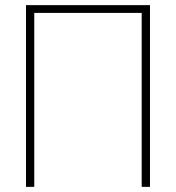

<svg xmlns="http://www.w3.org/2000/svg" viewBox="-20 -727 686 747"><path d="M563.5 0H531.2V-676.8H113.3V0H81.1V-707H563.5Z"/></svg>

Font: Pretendard Thin
Style: Regular
Weight: 100
Designer: Base glyphs from Inter by Rasmus Andersson; Hangeul glyphs from Noto Sans CJK(Source Han Sans) by Jang Soo-young and Kan
Foundry: Kil Hyung-jin
Version: Version 1.309